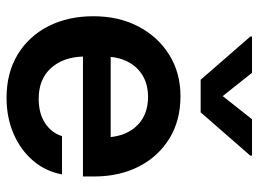

<svg xmlns="http://www.w3.org/2000/svg" viewBox="-123 -666 801 595"><g transform="rotate(90 277.5 -368.5)"><path d="M283.2 11.7Q205.6 11.7 148.7 -22.9Q91.8 -57.6 61 -118.4Q30.3 -179.2 30.3 -257.3Q30.3 -335.9 62 -396.7Q93.8 -457.5 149.7 -492.4Q205.6 -527.3 278.3 -527.3Q353 -527.3 408.9 -493.2Q464.8 -459 495.8 -398.7Q526.9 -338.4 526.9 -259.3V-225.1H155.3Q157.2 -163.1 191.4 -125.5Q225.6 -87.9 286.1 -87.9Q331.5 -87.9 361.6 -107.7Q391.6 -127.4 401.9 -160.2H520.5Q511.2 -109.4 478 -70.6Q444.8 -31.7 394.5 -10Q344.2 11.7 283.2 11.7ZM156.2 -311H404.8Q398.9 -364.7 366 -395.8Q333 -426.8 280.3 -426.8Q228 -426.8 195.1 -395.8Q162.1 -364.7 156.2 -311ZM205.6 -749 277.8 -658.2 349.6 -749H462.4V-743.7L328.1 -589.8H227.1L93.3 -743.7V-749Z"/></g></svg>

Font: Inter Display Semi Bold
Style: Regular
Weight: 600
Designer: Rasmus Andersson
Foundry: rsms
Version: Version 4.000;git-37864ae